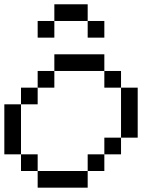

<svg xmlns="http://www.w3.org/2000/svg" viewBox="-20 -866 732 886"><path d="M384.6 -769.2H461.5V-692.3H384.6ZM230.8 -769.2V-846.2H384.6V-769.2ZM153.8 -769.2H230.8V-692.3H153.8ZM153.8 0V-76.9H384.6V0ZM76.9 -76.9V-153.8H153.8V-76.9ZM384.6 -76.9V-153.8H461.5V-76.9ZM461.5 -153.8V-230.8H538.5V-153.8ZM0 -153.8V-384.6H76.9V-153.8ZM76.9 -384.6V-461.5H153.8V-384.6ZM538.5 -230.8V-461.5H615.4V-230.8ZM153.8 -461.5V-538.5H230.8V-461.5ZM461.5 -461.5V-538.5H538.5V-461.5ZM230.8 -538.5V-615.4H461.5V-538.5Z"/></svg>

Font: Mintsoda - Lime Green 13x16
Style: Regular
Weight: 400
Designer: Mintsoda-15
Version: Version 1.0